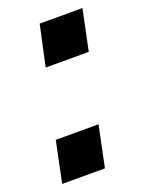

<svg xmlns="http://www.w3.org/2000/svg" viewBox="-115 -562 464 616"><g transform="rotate(-20 117.0 -254.0)"><path d="M68 -369H215L244 -508H98ZM-10 0H136L165 -140H19Z"/></g></svg>

Font: Geist SemiBold
Style: Italic
Weight: 600
Italic angle: -12°
Designer: Basement.studio, Andrés Briganti, Mateo Zaragoza
Foundry: Basement.studio, Vercel, Andrés Briganti, Guido Ferreyra, Mateo Zaragoza
Version: Version 1.500